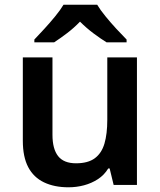

<svg xmlns="http://www.w3.org/2000/svg" viewBox="-20 -786 682 816"><path d="M562 -542V0H463L446 -70H440Q423 -42 396 -24.5Q369 -7 337 1.5Q305 10 271 10Q211 10 167 -11Q123 -32 100 -75.5Q77 -119 77 -188V-542H203V-213Q203 -153 227 -122.5Q251 -92 303 -92Q354 -92 383 -113.5Q412 -135 424 -176Q436 -217 436 -277V-542ZM393 -766Q406 -744 428.5 -716.5Q451 -689 475 -663Q499 -637 518 -618V-606H433Q407 -622 377 -644.5Q347 -667 320 -694Q294 -667 265 -645Q236 -623 210 -606H126V-618Q145 -638 168.5 -663.5Q192 -689 214.5 -716.5Q237 -744 250 -766Z"/></svg>

Font: Noto Sans Armenian SemiBold
Style: Regular
Weight: 600
Designer: Monotype Design Team
Foundry: Monotype Imaging Inc.
Version: Version 2.007